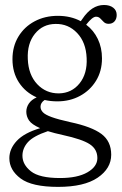

<svg xmlns="http://www.w3.org/2000/svg" viewBox="-20 -503 488 770"><path d="M262.5 -13Q347.5 5 386.8 34.2Q426 63.5 426 117.5Q426 172.5 371.8 209.5Q317.5 246.5 213 246.5Q108 246.5 62.8 212.8Q17.5 179 17.5 131.5Q17.5 94 47.2 62Q77 30 141 11Q107 -4 96.2 -20.2Q85.5 -36.5 85.5 -55Q85.5 -72.5 95.8 -87.8Q106 -103 127 -112.5Q82 -132.5 56 -172.2Q30 -212 30 -265.5Q30 -317 53.8 -356.2Q77.5 -395.5 118.8 -417.5Q160 -439.5 212 -439.5Q263.5 -439.5 304 -418L310 -426.5Q347.5 -483 397 -483Q420 -483 434 -472.2Q448 -461.5 448 -443Q448 -427 439.2 -417.2Q430.5 -407.5 415.5 -407.5Q403.5 -407.5 396.2 -414.8Q389 -422 382.2 -429Q375.5 -436 365 -436Q350.5 -436 325.5 -404Q355.5 -381.5 372.2 -346.8Q389 -312 389 -269Q389 -218 365.2 -179.2Q341.5 -140.5 301 -118.5Q260.5 -96.5 210 -96.5Q183 -96.5 159 -102Q142.5 -91 142.5 -75Q142.5 -63 151.8 -53Q161 -43 187 -33.5Q213 -24 262.5 -13ZM202.5 -407Q151.5 -406.5 120 -367.5Q88.5 -328.5 91.5 -266Q94 -203 129.2 -165.5Q164.5 -128 216.5 -128.5Q267.5 -129.5 299 -168.5Q330.5 -207.5 327.5 -270Q325 -333 289.5 -370.5Q254 -408 202.5 -407ZM70 121.5Q70 157 104 184Q138 211 221 211Q291 211 330.8 188Q370.5 165 370.5 131Q370.5 95.5 340.2 75.5Q310 55.5 232 38.5Q197.5 31 172 23Q114 42.5 92 67Q70 91.5 70 121.5Z"/></svg>

Font: Fraunces 144pt SuperSoft Light
Style: Regular
Weight: 300
Version: Version 1.000;[0bf87f6ff]